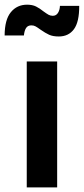

<svg xmlns="http://www.w3.org/2000/svg" viewBox="-67 -809 362 829"><path d="M48.5 -543.5H179.8V0H48.5ZM108.2 -680.8Q94.5 -690.8 86.6 -695.1Q78.8 -699.5 68.5 -699.5Q53 -699.5 45.6 -688.1Q38.2 -676.8 36.2 -655.8H-47Q-46.8 -724 -20.1 -756.4Q6.5 -788.8 49.8 -788.8Q72.8 -788.8 88.5 -781Q104.2 -773.2 121.2 -759.5Q135 -749.5 143 -745.1Q151 -740.8 161 -740.8Q175.2 -740.8 183.2 -753.1Q191.2 -765.5 191.8 -783.8H275Q275.5 -714.8 252.4 -683.1Q229.2 -651.5 186.8 -651.5Q161.5 -651.5 145.2 -658.9Q129 -666.2 108.2 -680.8Z"/></svg>

Font: Trafiko Sans Variable
Style: Regular
Weight: 400
Designer: Gumpita Rahayu / Trafiko
Foundry: Tokotype / Trafiko
Version: Version 0.001;FEAKit 1.0